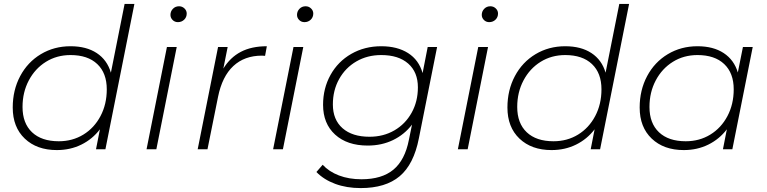

<svg xmlns="http://www.w3.org/2000/svg" viewBox="-20 -762 3915 980"><path d="M666 -742 518 0H470L490 -102Q452 -52 395.5 -24Q339 4 270 4Q168 4 106.5 -54.5Q45 -113 45 -213Q45 -302 83 -373.5Q121 -445 188.5 -485.5Q256 -526 340 -526Q421 -526 474 -491Q527 -456 546 -391L616 -742ZM525 -306Q525 -389 476.5 -435Q428 -481 340 -481Q270 -481 214.5 -446.5Q159 -412 127 -351.5Q95 -291 95 -216Q95 -133 143.5 -87Q192 -41 280 -41Q350 -41 405.5 -75Q461 -109 493 -169.5Q525 -230 525 -306Z M832 -522H882L778 0H728ZM850 -686Q850 -704 862.5 -717Q875 -730 894 -730Q910 -730 921.5 -719Q933 -708 933 -693Q933 -674 920 -661.5Q907 -649 888 -649Q872 -649 861 -660Q850 -671 850 -686Z M1342 -526 1333 -477 1317 -478Q1228 -478 1171 -425Q1114 -372 1093 -268L1039 0H989L1093 -522H1142L1120 -412Q1155 -469 1209.5 -497.5Q1264 -526 1342 -526Z M1478 -522H1528L1424 0H1374ZM1496 -686Q1496 -704 1508.5 -717Q1521 -730 1540 -730Q1556 -730 1567.5 -719Q1579 -708 1579 -693Q1579 -674 1566 -661.5Q1553 -649 1534 -649Q1518 -649 1507 -660Q1496 -671 1496 -686Z M2211 -522 2118 -56Q2092 77 2020 137.5Q1948 198 1821 198Q1749 198 1691 176.5Q1633 155 1595 116L1627 79Q1659 114 1710 133.5Q1761 153 1825 153Q1929 153 1988 104Q2047 55 2067 -48L2083 -126Q2044 -75 1986 -47Q1928 -19 1857 -19Q1752 -19 1690.5 -75Q1629 -131 1629 -227Q1629 -311 1667 -379.5Q1705 -448 1773 -487Q1841 -526 1926 -526Q2008 -526 2063 -491Q2118 -456 2137 -389L2163 -522ZM2113 -316Q2113 -394 2063.5 -437.5Q2014 -481 1926 -481Q1855 -481 1799 -448.5Q1743 -416 1711 -358.5Q1679 -301 1679 -229Q1679 -151 1728.5 -107.5Q1778 -64 1866 -64Q1937 -64 1993 -96.5Q2049 -129 2081 -186.5Q2113 -244 2113 -316Z M2421 -522H2471L2367 0H2317ZM2439 -686Q2439 -704 2451.5 -717Q2464 -730 2483 -730Q2499 -730 2510.5 -719Q2522 -708 2522 -693Q2522 -674 2509 -661.5Q2496 -649 2477 -649Q2461 -649 2450 -660Q2439 -671 2439 -686Z M3191 -742 3043 0H2995L3015 -102Q2977 -52 2920.5 -24Q2864 4 2795 4Q2693 4 2631.5 -54.5Q2570 -113 2570 -213Q2570 -302 2608 -373.5Q2646 -445 2713.5 -485.5Q2781 -526 2865 -526Q2946 -526 2999 -491Q3052 -456 3071 -391L3141 -742ZM3050 -306Q3050 -389 3001.5 -435Q2953 -481 2865 -481Q2795 -481 2739.5 -446.5Q2684 -412 2652 -351.5Q2620 -291 2620 -216Q2620 -133 2668.5 -87Q2717 -41 2805 -41Q2875 -41 2930.5 -75Q2986 -109 3018 -169.5Q3050 -230 3050 -306Z M3822 -522 3718 0H3670L3690 -102Q3652 -52 3595.5 -24Q3539 4 3470 4Q3368 4 3306.5 -54.5Q3245 -113 3245 -213Q3245 -302 3283 -373.5Q3321 -445 3388.5 -485.5Q3456 -526 3540 -526Q3621 -526 3674 -491Q3727 -456 3746 -392L3772 -522ZM3725 -306Q3725 -389 3676.5 -435Q3628 -481 3540 -481Q3470 -481 3414.5 -446.5Q3359 -412 3327 -351.5Q3295 -291 3295 -216Q3295 -133 3343.5 -87Q3392 -41 3480 -41Q3550 -41 3605.5 -75Q3661 -109 3693 -169.5Q3725 -230 3725 -306Z"/></svg>

Font: Idrija
Style: Italic
Weight: 300
Italic angle: -11.3°
Designer: Julieta Ulanovsky
Foundry: Julieta Ulanovsky
Version: Version 7.200